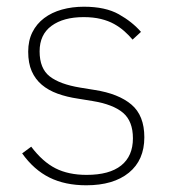

<svg xmlns="http://www.w3.org/2000/svg" viewBox="-20 -540 508 572"><path d="M237 12Q174 12 127.5 -11Q81 -34 46 -83L73 -103Q107 -58 145.5 -38.5Q184 -19 238 -19Q306 -19 341 -47Q376 -75 376 -128Q376 -179 346.5 -204Q317 -229 256 -239L213 -246Q179 -251 151.5 -261Q124 -271 104.5 -287.5Q85 -304 74.5 -328Q64 -352 64 -386Q64 -419 76.5 -444Q89 -469 111.5 -486Q134 -503 164.5 -511.5Q195 -520 230 -520Q294 -520 334 -497.5Q374 -475 400 -445L375 -422Q364 -435 350.5 -447Q337 -459 320 -468.5Q303 -478 280.5 -483.5Q258 -489 229 -489Q169 -489 133.5 -463Q98 -437 98 -387Q98 -336 128 -312.5Q158 -289 219 -279L262 -272Q333 -261 371.5 -228.5Q410 -196 410 -131Q410 -63 364 -25.5Q318 12 237 12Z"/></svg>

Font: IBM Plex Sans Arabic ExtraLight
Style: Regular
Weight: 200
Designer: Mike Abbink, Paul van der Laan, Pieter van Rosmalen, Wael Morcos, Khajak Apelian
Foundry: Bold Monday
Version: Version 1.1